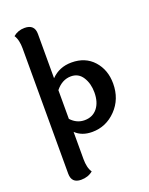

<svg xmlns="http://www.w3.org/2000/svg" viewBox="-176 -809 896 1153"><g transform="rotate(-20 272.0 -233.0)"><path d="M279.3 -75.2Q331.1 -75.2 361.1 -112.3Q391.1 -149.4 391.1 -212.9Q391.1 -269 365.2 -310.1Q339.4 -351.1 291 -351.1Q234.4 -351.1 192.4 -298.8V-115.2Q229.5 -75.2 279.3 -75.2ZM76.2 -608.9Q76.2 -633.8 71.3 -655.8Q66.4 -677.7 55.7 -693.8Q86.4 -719.7 128.4 -719.7Q192.4 -719.7 192.4 -658.2V-375Q244.1 -428.2 322.3 -428.2Q410.6 -428.2 462.9 -369.9Q515.1 -311.5 515.1 -224.1Q515.1 -125 451.2 -59.1Q387.2 6.8 298.3 6.8Q232.4 6.8 192.4 -32.2V143.1Q192.4 168 197.3 189.9Q202.1 211.9 213.4 228Q182.6 253.9 137.7 253.9Q76.2 253.9 76.2 192.4Z"/></g></svg>

Font: Bainsley
Style: Bold
Weight: 700
Designer: Paul James MIller
Foundry: High-Logic / Made with FontCreator
Version: Version 1.411;March 28, 2021;FontCreator 13.0.0.2683 64-bit